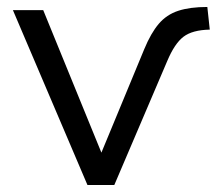

<svg xmlns="http://www.w3.org/2000/svg" viewBox="-20 -531 622 551"><path d="M231 0 17 -502H104L271 -93L394 -390Q413 -436 435.5 -462.5Q458 -489 491.5 -500Q525 -511 575 -511L582 -446Q532 -445 506.5 -425.5Q481 -406 460 -356L308 0Z"/></svg>

Font: Winston
Style: Regular
Weight: 400
Designer: Original fonts by Vernon Adams / Changes by Cristiano Sobral
Foundry: Original fonts by Vernon Adams / Changes by Cristiano Sobral
Version: Version 2.503;July 17, 2020;FontCreator 13.0.0.2655 64-bit